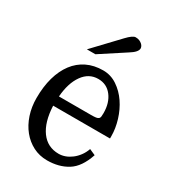

<svg xmlns="http://www.w3.org/2000/svg" viewBox="-175 -801 825 914"><g transform="rotate(30 237.0 -343.5)"><path d="M411.1 -119.1Q385.7 -43 338.4 -13.7Q291 15.6 226.6 15.6Q184.6 15.6 149.4 -2.4Q114.3 -20.5 88.9 -51.8Q63.5 -83 49.3 -125.5Q35.2 -168 35.2 -216.8Q35.2 -279.3 49.3 -329.6Q63.5 -379.9 90.3 -415.5Q117.2 -451.2 156.2 -470.2Q195.3 -489.3 245.1 -489.3Q287.1 -489.3 322.3 -465.8Q357.4 -442.4 382.3 -405.8Q407.2 -369.1 420.9 -324.2Q434.6 -279.3 434.6 -237.3V-224.6H122.1Q126 -136.7 161.6 -87.9Q197.3 -39.1 258.8 -39.1Q276.4 -39.1 293.9 -45.4Q311.5 -51.8 327.6 -64Q343.8 -76.2 356.9 -93.8Q370.1 -111.3 377.9 -133.8ZM347.7 -313.5Q347.7 -370.1 319.8 -406.2Q292 -442.4 245.1 -442.4Q194.3 -442.4 162.1 -397.5Q129.9 -352.5 124 -276.4H299.8Q317.4 -276.4 327.1 -277.8Q336.9 -279.3 341.3 -283.2Q345.7 -287.1 346.7 -294.4Q347.7 -301.8 347.7 -313.5ZM127 -537.1 253.9 -670.9Q284.2 -703.1 299.8 -703.1Q312.5 -703.1 321.3 -699.2Q330.1 -695.3 335.9 -689.9Q341.8 -684.6 344.2 -678.7Q346.7 -672.9 346.7 -668.9Q346.7 -648.4 308.6 -625L173.8 -537.1Z"/></g></svg>

Font: Uchen
Style: Regular
Weight: 400
Designer: Christopher J. Fynn
Foundry: Christopher J. Fynn for DDC
Version: Version 1.000 preliminary